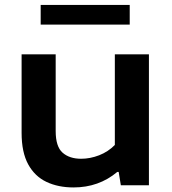

<svg xmlns="http://www.w3.org/2000/svg" viewBox="-20 -772 716 800"><path d="M286.5 9Q222.5 9 173.8 -14Q125 -37 97.5 -87.2Q70 -137.5 70 -218.5V-545.5H212V-226Q212 -161 240.8 -135.8Q269.5 -110.5 318 -110.5Q355.5 -110.5 393 -125Q430.5 -139.5 458.5 -168V-545.5H600.5V0H483.5L474.5 -55.5H468.5Q391.5 9 286.5 9ZM149.5 -669.5V-751.5H520.5V-669.5Z"/></svg>

Font: Encode Sans Exp SmBold
Style: Regular
Weight: 600
Width: 7
Designer: Multiple Designers
Foundry: Impallari Type
Version: Version 3.002; ttfautohint (v1.8.3) -l 8 -r 50 -G 200 -x 14 